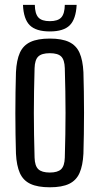

<svg xmlns="http://www.w3.org/2000/svg" viewBox="-20 -767 411 794"><path d="M186 7.5Q136 7.5 106 -6.5Q76 -20.5 62.2 -51.2Q48.5 -82 46 -131.5Q45 -169 44.2 -211.8Q43.5 -254.5 43.5 -299.2Q43.5 -344 44.2 -387Q45 -430 46 -468.5Q48.5 -518.5 62.2 -549Q76 -579.5 106 -593.5Q136 -607.5 186 -607.5Q236.5 -607.5 266 -593.2Q295.5 -579 309 -548.5Q322.5 -518 325 -468.5Q326 -431 326.8 -388Q327.5 -345 327.5 -300.8Q327.5 -256.5 326.8 -213.2Q326 -170 325 -131.5Q322.5 -82.5 309 -51.8Q295.5 -21 266 -6.8Q236.5 7.5 186 7.5ZM186 -53.5Q218.5 -53.5 232.8 -67.2Q247 -81 248 -115Q249.5 -166 250.2 -211.2Q251 -256.5 251 -300.2Q251 -344 250.2 -389.2Q249.5 -434.5 248 -485Q247 -519.5 233.2 -533.2Q219.5 -547 186 -547Q152.5 -547 138.2 -533.2Q124 -519.5 123 -485Q121.5 -434.5 120.8 -389.2Q120 -344 120 -300Q120 -256 120.8 -210.8Q121.5 -165.5 123 -115Q124 -81 138.5 -67.2Q153 -53.5 186 -53.5ZM186 -637Q129 -637 103.2 -662.5Q77.5 -688 75 -747H124Q124.5 -710.5 138.5 -695Q152.5 -679.5 186 -679.5Q219.5 -679.5 233.5 -695Q247.5 -710.5 248 -747H297Q294 -688 268.5 -662.5Q243 -637 186 -637Z"/></svg>

Font: Big Shoulders Display Thin Medium
Style: Regular
Weight: 500
Version: Version 2.002